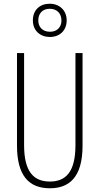

<svg xmlns="http://www.w3.org/2000/svg" viewBox="-20 -1064 533 1028"><path d="M247 -866C300 -866 337 -901 337 -955C337 -1009 298 -1044 246 -1044C194 -1044 156 -1011 156 -955C156 -899 196 -866 247 -866ZM248 -894C206 -894 185 -921 185 -955C185 -991 207 -1017 246 -1017C285 -1017 309 -992 309 -954C309 -918 285 -894 248 -894ZM422 -284V-780H384V-287C384 -139 329 -92 247 -92C160 -92 109 -145 109 -287V-780H71V-284C71 -126 133 -56 247 -56C348 -56 422 -112 422 -284Z"/></svg>

Font: Noto Sans Malayalam UI ExtraCondensed ExtraLight
Style: Regular
Weight: 200
Width: 2
Designer: Jelle Bosma - Monotype Design Team
Foundry: Monotype Imaging Inc.
Version: Version 2.104